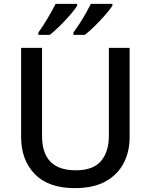

<svg xmlns="http://www.w3.org/2000/svg" viewBox="-20 -961 778 991"><path d="M649 -252Q649 -178 618 -118.5Q587 -59 524.5 -24.5Q462 10 366 10Q230 10 159.5 -62.5Q89 -135 89 -254V-714H197V-259Q197 -82 371 -82Q461 -82 501.5 -130Q542 -178 542 -260V-714H649ZM560 -931Q549 -914 524 -885Q499 -856 470 -827.5Q441 -799 418 -781H359V-793Q373 -812 390 -838Q407 -864 422.5 -891.5Q438 -919 449 -941H560ZM378 -931Q368 -914 343 -885Q318 -856 289 -827.5Q260 -799 237 -781H178V-793Q199 -822 224.5 -864.5Q250 -907 267 -941H378Z"/></svg>

Font: Noto Sans Telugu Medium
Style: Regular
Weight: 500
Designer: Jelle Bosma - Monotype Design Team
Foundry: Monotype Imaging Inc.
Version: Version 2.005; ttfautohint (v1.8.4.7-5d5b)